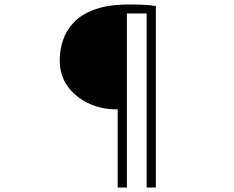

<svg xmlns="http://www.w3.org/2000/svg" viewBox="-20 -777 1040 855"><path d="M494 -290Q451 -290 408 -303.5Q365 -317 328 -344.5Q291 -372 268.5 -413Q246 -454 246 -510Q246 -553 260 -596.5Q274 -640 308 -676.5Q342 -713 402.5 -735Q463 -757 556 -757Q605 -757 631.5 -755Q658 -753 674 -750V58H633V-717H545V58H504V-290Z"/></svg>

Font: Noto Sans JP Thin ExtraLight
Style: Regular
Weight: 250
Version: Version 2.004-H2;hotconv 1.0.118;makeotfexe 2.5.65603